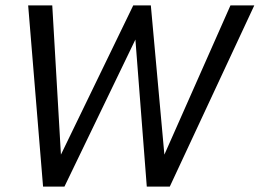

<svg xmlns="http://www.w3.org/2000/svg" viewBox="-20 -689 959 709"><path d="M84 -669 139 0H218L480 -543L522 0H607L919 -669H831L587 -118L537 -669H472L205 -118L173 -669Z"/></svg>

Font: KpSans
Style: Italic
Weight: 400
Italic angle: -11°
Version: Version 0.66